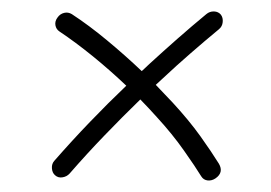

<svg xmlns="http://www.w3.org/2000/svg" viewBox="-20 -486 471 334"><path d="M75.7 -181.2Q70.8 -185.5 70.3 -193.4Q69.8 -201.2 74.7 -206.5Q105.5 -241.7 136.5 -273.9Q167.5 -306.2 199.7 -336.9Q171.4 -363.8 141.4 -388.2Q111.3 -412.6 83.5 -431.2Q77.6 -435.1 76.4 -442.1Q75.2 -449.2 80.1 -455.6Q84.5 -461.9 91.6 -463.6Q98.6 -465.3 105 -461.4Q134.8 -441.9 166 -416Q197.3 -390.1 226.6 -362.3Q233.4 -368.7 240.7 -375.5Q264.2 -397 288.8 -418.7Q313.5 -440.4 338.9 -461.4Q344.7 -466.3 352.3 -466.1Q359.9 -465.8 364.3 -460.4Q368.2 -455.1 367.4 -447.5Q366.7 -439.9 360.8 -435.1Q335.4 -414.1 311 -392.8Q286.6 -371.6 263.7 -350.1Q257.3 -344.2 251 -338.4Q266.1 -322.8 280.3 -307.6Q308.6 -276.9 328.4 -249.3Q348.1 -221.7 360.8 -201.2Q369.6 -186 355 -175.8Q348.6 -171.4 341.3 -172.1Q334 -172.9 330.1 -179.2Q320.3 -195.3 300 -224.1Q279.8 -252.9 252.9 -282.2Q239.3 -297.4 224.1 -313Q192.4 -282.2 161.9 -250.5Q131.3 -218.8 101.1 -184.1Q96.2 -178.7 88.6 -177.5Q81.1 -176.3 75.7 -181.2Z"/></svg>

Font: Mikhak-DS1-FD ExtraLight
Style: Regular
Weight: 200
Designer: Amin Abedi
Version: Version 3.2